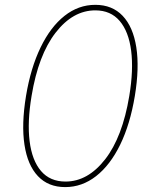

<svg xmlns="http://www.w3.org/2000/svg" viewBox="-20 -757 631 787"><path d="M247.2 9.9Q177.9 9.9 135.5 -35Q93 -79.9 80.3 -163.7Q67.5 -247.5 86.6 -363.6Q105.8 -479 146.5 -562.9Q187.1 -646.7 244.3 -691.9Q301.5 -737.2 370.7 -737.2Q440 -737.2 482.8 -692.1Q525.6 -647 538.7 -563.2Q551.8 -479.4 532.7 -363.6Q513.5 -247.9 472.7 -164.1Q431.8 -80.3 374.1 -35.2Q316.4 9.9 247.2 9.9ZM248.6 -12.8Q339.8 -12.8 410.9 -103.9Q481.9 -195 509.9 -363.6Q527.7 -470.2 517.6 -549Q507.5 -627.8 470.5 -671.2Q433.6 -714.5 370.7 -714.5Q278.8 -714.5 207.9 -623Q137.1 -531.6 109.4 -363.6Q91.6 -257.1 101.4 -178.3Q111.2 -99.4 148.1 -56.1Q185 -12.8 248.6 -12.8Z"/></svg>

Font: Inter UI Thin
Style: Italic
Weight: 100
Italic angle: -9.39999°
Designer: Rasmus Andersson
Foundry: rsms
Version: 3.2;8d6f07862